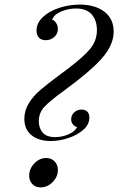

<svg xmlns="http://www.w3.org/2000/svg" viewBox="-20 -802 515 836"><path d="M207 -716Q216 -714 224 -702.5Q232 -691 232 -676Q232 -655 216.5 -641Q201 -627 179 -627Q159 -627 149 -638.5Q139 -650 139 -669Q139 -701 166 -727Q193 -753 237 -767.5Q281 -782 327 -782Q394 -782 434.5 -751Q475 -720 475 -664Q475 -616 438.5 -566.5Q402 -517 310 -446Q304 -441 257 -406Q195 -361 172 -335.5Q149 -310 149 -274Q149 -244 166 -224.5Q183 -205 220 -205Q250 -205 278 -217Q306 -229 316 -249Q306 -250 297.5 -260.5Q289 -271 290 -284Q290 -300 303 -312.5Q316 -325 335 -325Q350 -325 359.5 -316.5Q369 -308 369 -290Q369 -260 343 -237Q317 -214 278 -201Q239 -188 201 -188Q149 -188 117.5 -213Q86 -238 86 -285Q86 -321 105.5 -352.5Q125 -384 155.5 -410Q186 -436 241 -477L272 -500Q346 -556 374 -591Q402 -626 402 -671Q402 -714 379 -739.5Q356 -765 311 -765Q278 -765 246.5 -752Q215 -739 207 -716ZM181 -114Q204 -114 218 -99Q232 -84 232 -62Q232 -32 209 -9Q186 14 157 14Q135 14 121 -0.5Q107 -15 107 -37Q107 -67 129.5 -90.5Q152 -114 181 -114Z"/></svg>

Font: Playfair Display
Style: Italic
Weight: 400
Italic angle: -14°
Designer: Claus Eggers Sørensen
Foundry: Claus Eggers Sørensen
Version: Version 1.200; ttfautohint (v1.6)